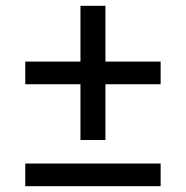

<svg xmlns="http://www.w3.org/2000/svg" viewBox="-20 -641 640 661"><path d="M343 -159V-351H533V-429H343V-621H257V-429H67V-351H257V-159ZM533 0V-78H67V0Z"/></svg>

Font: IBM Plex Devanagari Text
Style: Regular
Weight: 450
Designer: Mike Abbink, Paul van der Laan, Pieter van Rosmalen, Erin McLaughlin
Foundry: Bold Monday
Version: Version 1.0